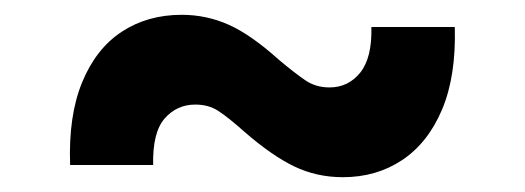

<svg xmlns="http://www.w3.org/2000/svg" viewBox="-20 -423 716 262"><path d="M75.7 -197.8Q73.2 -264.6 92 -310.5Q110.8 -356.4 146 -379.6Q181.2 -402.8 228 -402.8Q261.7 -402.8 292.2 -389.2Q322.8 -375.5 361.3 -340.8Q382.8 -322.8 397 -313.2Q411.1 -303.7 429.7 -303.7Q455.1 -303.7 471.4 -323.7Q487.8 -343.8 486.8 -386.2H600.6Q602.5 -319.3 583.3 -273.7Q564 -228 528.8 -204.6Q493.7 -181.2 447.8 -181.2Q412.1 -181.2 381.3 -196Q350.6 -210.9 313.5 -243.2Q291 -263.2 277.8 -271.7Q264.6 -280.3 246.6 -280.3Q221.2 -280.3 204.6 -261.2Q188 -242.2 189 -197.8Z"/></svg>

Font: Inter 16pt
Style: Bold
Weight: 700
Version: Version 4.001;git-66647c0bb